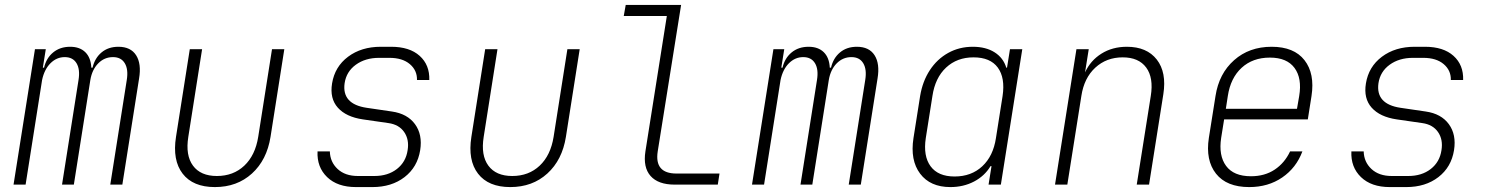

<svg xmlns="http://www.w3.org/2000/svg" viewBox="-20 -750 6040 780"><path d="M35 0 122 -550H166L154 -475H159Q168 -514 196 -537Q224 -560 265 -560Q304 -560 326.5 -538Q349 -516 351 -475H356Q365 -514 392.5 -537Q420 -560 461 -560Q511 -560 533 -525.5Q555 -491 545 -431L477 0H428L495 -425Q502 -468 487 -493Q472 -518 439 -518Q404 -518 379 -492.5Q354 -467 347 -425L280 0H232L299 -425Q306 -468 291 -493Q276 -518 243 -518Q210 -518 185 -493Q160 -468 151 -425L84 0Z M853 10Q764 10 722 -44.5Q680 -99 695 -194L751 -550H801L745 -194Q733 -119 764 -77Q795 -35 861 -35Q928 -35 972.5 -77Q1017 -119 1029 -194L1085 -550H1135L1079 -194Q1064 -100 1003.5 -45Q943 10 853 10Z M1426 10Q1351 10 1309 -30.5Q1267 -71 1270 -135H1320Q1321 -92 1351.5 -63.5Q1382 -35 1434 -35H1501Q1556 -35 1592.5 -63.5Q1629 -92 1636 -140Q1643 -183 1622 -213.5Q1601 -244 1558 -250L1454 -265Q1386 -275 1352.5 -312.5Q1319 -350 1329 -411Q1340 -479 1394 -519.5Q1448 -560 1527 -560H1569Q1644 -560 1685 -523Q1726 -486 1724 -425H1674Q1675 -464 1645 -489.5Q1615 -515 1562 -515H1520Q1464 -515 1425.5 -487Q1387 -459 1380 -412Q1368 -327 1470 -312L1572 -297Q1635 -288 1666 -245.5Q1697 -203 1687 -140Q1676 -71 1623.5 -30.5Q1571 10 1493 10Z M2053 10Q1964 10 1922 -44.5Q1880 -99 1895 -194L1951 -550H2001L1945 -194Q1933 -119 1964 -77Q1995 -35 2061 -35Q2128 -35 2172.5 -77Q2217 -119 2229 -194L2285 -550H2335L2279 -194Q2264 -100 2203.5 -45Q2143 10 2053 10Z M2721 0Q2654 0 2623 -35Q2592 -70 2602 -135L2689 -685H2514L2522 -730H2747L2652 -135Q2638 -45 2728 -45H2903L2896 0Z M3035 0 3122 -550H3166L3154 -475H3159Q3168 -514 3196 -537Q3224 -560 3265 -560Q3304 -560 3326.5 -538Q3349 -516 3351 -475H3356Q3365 -514 3392.5 -537Q3420 -560 3461 -560Q3511 -560 3533 -525.5Q3555 -491 3545 -431L3477 0H3428L3495 -425Q3502 -468 3487 -493Q3472 -518 3439 -518Q3404 -518 3379 -492.5Q3354 -467 3347 -425L3280 0H3232L3299 -425Q3306 -468 3291 -493Q3276 -518 3243 -518Q3210 -518 3185 -493Q3160 -468 3151 -425L3084 0Z M3841 10Q3759 10 3718 -44.5Q3677 -99 3691 -189L3718 -360Q3728 -420 3757.5 -465Q3787 -510 3832 -535Q3877 -560 3932 -560Q3985 -560 4020.5 -537.5Q4056 -515 4068 -475H4071L4083 -550H4133L4046 0H3996L4008 -75H4004Q3980 -35 3937 -12.5Q3894 10 3841 10ZM3858 -33Q3926 -33 3970.5 -74.5Q4015 -116 4026 -189L4053 -360Q4064 -434 4033.5 -475.5Q4003 -517 3935 -517Q3868 -517 3823.5 -475.5Q3779 -434 3768 -360L3741 -189Q3730 -116 3760.5 -74.5Q3791 -33 3858 -33Z M4266 0 4353 -550H4403L4388 -456Q4410 -504 4454.5 -532Q4499 -560 4558 -560Q4639 -560 4679.5 -508Q4720 -456 4706 -367L4648 0H4598L4655 -360Q4667 -434 4636.5 -475.5Q4606 -517 4541 -517Q4475 -517 4429.5 -475Q4384 -433 4373 -360L4316 0Z M5055 10Q4963 10 4920 -44.5Q4877 -99 4891 -190L4918 -360Q4932 -451 4993.5 -505.5Q5055 -560 5146 -560Q5237 -560 5279.5 -505.5Q5322 -451 5308 -360L5293 -265H4953L4941 -190Q4930 -118 4961 -76Q4992 -34 5062 -34Q5118 -34 5158.5 -61Q5199 -88 5221 -135H5271Q5246 -68 5189 -29Q5132 10 5055 10ZM4960 -308H5249L5258 -360Q5270 -432 5239 -474Q5208 -516 5139 -516Q5069 -516 5024 -474.5Q4979 -433 4968 -360Z M5626 10Q5551 10 5509 -30.5Q5467 -71 5470 -135H5520Q5521 -92 5551.5 -63.5Q5582 -35 5634 -35H5701Q5756 -35 5792.5 -63.5Q5829 -92 5836 -140Q5843 -183 5822 -213.5Q5801 -244 5758 -250L5654 -265Q5586 -275 5552.5 -312.5Q5519 -350 5529 -411Q5540 -479 5594 -519.5Q5648 -560 5727 -560H5769Q5844 -560 5885 -523Q5926 -486 5924 -425H5874Q5875 -464 5845 -489.5Q5815 -515 5762 -515H5720Q5664 -515 5625.5 -487Q5587 -459 5580 -412Q5568 -327 5670 -312L5772 -297Q5835 -288 5866 -245.5Q5897 -203 5887 -140Q5876 -71 5823.5 -30.5Q5771 10 5693 10Z"/></svg>

Font: NKDuy Mono Thin
Style: Italic
Weight: 100
Italic angle: -9°
Monospace: yes
Designer: NKDuy
Foundry: NKDuy
Version: Version 2.251; ttfautohint (v1.8.4.7-5d5b)